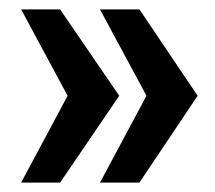

<svg xmlns="http://www.w3.org/2000/svg" viewBox="-20 -504 459 409"><path d="M25 -115 124 -300 25 -484H108L234 -300L108 -115ZM193 -115 292 -300 193 -484H277L401 -300L277 -115Z"/></svg>

Font: Pragati Narrow
Style: Bold
Weight: 700
Designer: Hector Gatti, Marcela Romero, Pablo Cosgaya and Nicolas Silva
Foundry: Omnibus-Type
Version: Version 1.010; ttfautohint (v1.3)